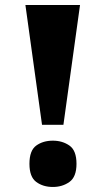

<svg xmlns="http://www.w3.org/2000/svg" viewBox="-20 -734 419 763"><path d="M147 -238 81 -714H298L232 -238ZM190 9Q151 9 124 -11Q97 -31 97 -83Q97 -136 124 -155.5Q151 -175 190 -175Q228 -175 256 -155.5Q284 -136 284 -83Q284 -31 256 -11Q228 9 190 9Z"/></svg>

Font: Noto Serif Black
Style: Regular
Weight: 900
Designer: Monotype Design Team
Foundry: Monotype Imaging Inc.
Version: Version 2.014; ttfautohint (v1.8.4.7-5d5b)